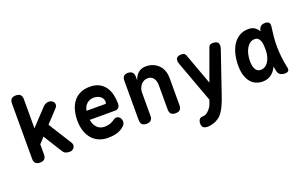

<svg xmlns="http://www.w3.org/2000/svg" viewBox="-106 -1249 3212 2015"><g transform="rotate(-20 1500.0 -241.0)"><path d="M215 -56Q215 -23 198.5 -6.5Q182 10 148.5 10Q115 10 98.5 -6.5Q82 -23 82 -56V-674Q82 -707 98.5 -723.5Q115 -740 148.5 -740Q182 -740 198.5 -723.5Q215 -707 215 -674V-349L386 -531Q401 -546 417 -553Q433 -560 450 -560Q468 -560 482.5 -552Q497 -544 504.5 -531Q512 -518 510.5 -502Q509 -486 494 -470L366 -333L529 -74Q539 -58 538.5 -43Q538 -28 530 -16.5Q522 -5 509 2.5Q496 10 482 10Q456 10 436 2.5Q416 -5 402 -29L274 -234L215 -170Z M1060 -161Q1085 -161 1099.5 -141.5Q1114 -122 1114 -97Q1114 -83 1108 -71Q1102 -59 1085 -44Q1070 -31 1052 -21Q1034 -11 1012 -4Q990 3 964.5 6.5Q939 10 909 10Q848 10 802.5 -11.5Q757 -33 726.5 -70.5Q696 -108 680.5 -159.5Q665 -211 665 -271Q665 -326 678 -378.5Q691 -431 720 -471.5Q749 -512 795.5 -536Q842 -560 909 -560Q970 -560 1011.5 -538Q1053 -516 1079 -479Q1105 -442 1116.5 -393.5Q1128 -345 1128 -293Q1128 -264 1113.5 -248.5Q1099 -233 1071 -233H790Q796 -200 808 -177Q820 -154 836.5 -139.5Q853 -125 873 -118.5Q893 -112 915 -112Q951 -112 980.5 -123.5Q1010 -135 1023 -146Q1033 -154 1041.5 -157.5Q1050 -161 1060 -161ZM791 -334H999Q1005 -334 1008.5 -338Q1012 -342 1012 -354Q1012 -370 1005.5 -385Q999 -400 985.5 -412Q972 -424 953 -431Q934 -438 909 -438Q884 -438 864.5 -430.5Q845 -423 830 -409.5Q815 -396 805.5 -377Q796 -358 791 -334Z M1404 -315V-56Q1404 -23 1387.5 -6.5Q1371 10 1338 10Q1304 10 1288 -6.5Q1272 -23 1272 -56V-495Q1272 -528 1287.5 -544Q1303 -560 1334 -560Q1364 -560 1382 -544Q1400 -528 1400 -495V-452Q1416 -503 1450 -531.5Q1484 -560 1534 -560Q1580 -560 1615.5 -544.5Q1651 -529 1676.5 -502.5Q1702 -476 1715 -439Q1728 -402 1728 -359V-56Q1728 -23 1712 -6.5Q1696 10 1662 10Q1629 10 1612.5 -6.5Q1596 -23 1596 -56V-331Q1596 -350 1591 -369Q1586 -388 1576 -403Q1566 -418 1550 -427Q1534 -436 1511 -436Q1487 -436 1467 -426Q1447 -416 1433 -398.5Q1419 -381 1411.5 -359.5Q1404 -338 1404 -315Z M2033 24 2043 -3 1874 -463Q1870 -474 1868 -484Q1866 -494 1866 -502Q1866 -527 1882 -538.5Q1898 -550 1927 -550Q1949 -550 1960 -542.5Q1971 -535 1976 -521L2104 -171L2231 -520Q2236 -535 2247 -542.5Q2258 -550 2275 -550Q2310 -550 2327 -538Q2344 -526 2344 -500Q2344 -492 2342 -482Q2340 -472 2337 -461L2176 10Q2169 31 2158 59.5Q2147 88 2133 116.5Q2119 145 2101.5 170.5Q2084 196 2064 211Q2030 236 1994 247Q1958 258 1930 258Q1898 258 1882 244Q1866 230 1866 199V197Q1867 170 1879.5 154Q1892 138 1919 138Q1936 138 1949.5 131.5Q1963 125 1975 115Q1988 103 1996.5 93Q2005 83 2012 72.5Q2019 62 2023.5 50.5Q2028 39 2033 24Z M2634 10Q2598 10 2564.5 -3.5Q2531 -17 2505.5 -46Q2480 -75 2464.5 -121.5Q2449 -168 2449 -234Q2449 -301 2463.5 -361Q2478 -421 2507 -465Q2536 -509 2579 -534.5Q2622 -560 2679 -560Q2726 -560 2755 -537Q2778 -519 2793 -493Q2794 -497 2794 -501Q2799 -531 2817.5 -545.5Q2836 -560 2866 -560Q2897 -560 2909 -545.5Q2921 -531 2917 -501Q2909 -446 2904 -392Q2899 -338 2899.5 -283.5Q2900 -229 2906 -171Q2912 -113 2926 -48Q2933 -18 2923.5 -4Q2914 10 2883 10Q2852 10 2831 -4Q2810 -18 2804 -48Q2798 -74 2794 -99Q2789 -89 2783 -79Q2760 -37 2723 -13.5Q2686 10 2634 10ZM2659 -112Q2681 -112 2702.5 -123.5Q2724 -135 2740.5 -158.5Q2757 -182 2767 -217Q2777 -252 2777 -299Q2777 -326 2774.5 -351.5Q2772 -377 2764 -396Q2756 -415 2742 -426.5Q2728 -438 2705 -438Q2676 -438 2653.5 -422Q2631 -406 2614.5 -378Q2598 -350 2589.5 -313Q2581 -276 2581 -234Q2581 -179 2600 -145.5Q2619 -112 2659 -112Z"/></g></svg>

Font: Maple Mono NL
Style: Bold
Weight: 700
Monospace: yes
Designer: subframe7536
Version: Version 7.000